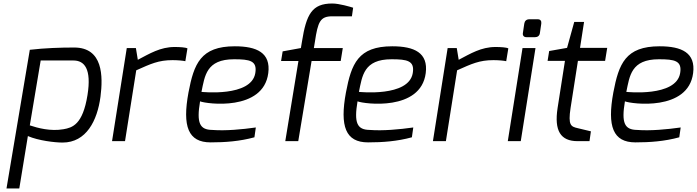

<svg xmlns="http://www.w3.org/2000/svg" viewBox="-20 -805 3975 1095"><path d="M150 -90 212 -460H399C461 -460 503 -413 479 -263C452 -94 393 -77 342 -68C268 -55 195 -75 150 -90ZM17 270H90L139 -29C199 -3 292 8 337 8C472 8 535 -117 553 -253C568 -370 568 -534 403 -534C325 -534 235 -531 150 -521Z M619 0H693L757 -404C840 -441 884 -462 964 -462C993 -462 1025 -459 1037 -456L1049 -529C1038 -535 1005 -537 976 -537C894 -537 833 -499 766 -464L755 -531H703Z M1129 -281C1148 -372 1156 -467 1315 -467C1404 -467 1448 -459 1436 -388C1413 -250 1129 -281 1129 -281ZM1055 -278C1019 -84 1053 7 1181 7C1264 7 1347 1 1431 -22L1439 -78C1361 -67 1266 -58 1190 -64C1119 -65 1100 -103 1121 -227C1158 -212 1482 -169 1510 -388C1525 -504 1445 -541 1319 -541C1124 -541 1086 -441 1055 -278Z M1583 -457H1682L1607 0H1681L1757 -457H1923L1935 -531H1770L1776 -567C1793 -681 1806 -712 1875 -712H1987L1994 -761C1978 -766 1915 -785 1875 -785C1759 -785 1727 -724 1702 -567L1696 -531L1592 -512Z M2027 -281C2046 -372 2054 -467 2213 -467C2302 -467 2346 -459 2334 -388C2311 -250 2027 -281 2027 -281ZM1953 -278C1917 -84 1951 7 2079 7C2162 7 2245 1 2329 -22L2337 -78C2259 -67 2164 -58 2088 -64C2017 -65 1998 -103 2019 -227C2056 -212 2380 -169 2408 -388C2423 -504 2343 -541 2217 -541C2022 -541 1984 -441 1953 -278Z M2449 0H2523L2587 -404C2670 -441 2714 -462 2794 -462C2823 -462 2855 -459 2867 -456L2879 -529C2868 -535 2835 -537 2806 -537C2724 -537 2663 -499 2596 -464L2585 -531H2533Z M2962 -616C2960 -602 2968 -593 2982 -593H3032C3046 -593 3057 -601 3059 -616L3067 -670C3069 -684 3063 -695 3048 -695H2998C2982 -695 2972 -685 2970 -670ZM2876 0H2950L3034 -531H2960Z M3103 -458H3202L3160 -189C3140 -59 3177 0 3274 0H3342L3350 -56C3349 -56 3275 -74 3275 -74C3236 -83 3219 -90 3234 -189L3276 -458H3431L3443 -532H3288L3311 -680H3255L3214 -532L3112 -514Z M3552 -281C3571 -372 3579 -467 3738 -467C3827 -467 3871 -459 3859 -388C3836 -250 3552 -281 3552 -281ZM3478 -278C3442 -84 3476 7 3604 7C3687 7 3770 1 3854 -22L3862 -78C3784 -67 3689 -58 3613 -64C3542 -65 3523 -103 3544 -227C3581 -212 3905 -169 3933 -388C3948 -504 3868 -541 3742 -541C3547 -541 3509 -441 3478 -278Z"/></svg>

Font: Exo
Style: Regular Italic
Weight: 400
Designer: Natanael Gama
Version: Version 1.00